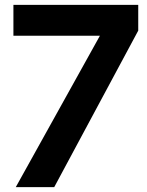

<svg xmlns="http://www.w3.org/2000/svg" viewBox="-20 -770 604 790"><path d="M44.9 0 391.1 -623H35.2V-750H548.8V-644L203.1 0Z"/></svg>

Font: Orkney
Style: Bold
Weight: 700
Designer: Samuel Oakes and Alfredo Marco Pradil
Foundry: Alfredo Marco Pradil
Version: 1.0